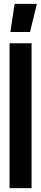

<svg xmlns="http://www.w3.org/2000/svg" viewBox="-20 -965 211 985"><path d="M29 0V-743H142V0ZM34 -801V-806L55 -945H168V-940L134 -801Z"/></svg>

Font: Saira Ultra Condensed ExtraBold
Style: Regular
Weight: 800
Width: 1
Designer: Hector Gatti with collaboration of the Omnibus-Type team
Foundry: Omnibus-Type
Version: Version 1.001; ttfautohint (v1.8)